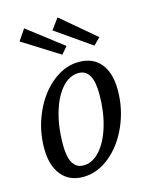

<svg xmlns="http://www.w3.org/2000/svg" viewBox="-113 -804 689 886"><g transform="rotate(-15 232.0 -361.0)"><path d="M33 -163Q33 -252 68.5 -332Q104 -412 163.5 -460Q223 -508 290 -508Q358 -508 394.5 -463Q431 -418 431 -337Q431 -247 395.5 -166.5Q360 -86 300.5 -38Q241 10 174 10Q107 10 70 -36.5Q33 -83 33 -163ZM344 -341Q344 -459 276 -459Q232 -459 196.5 -419Q161 -379 141 -310Q121 -241 121 -158Q121 -41 189 -41Q232 -41 267.5 -80.5Q303 -120 323.5 -188.5Q344 -257 344 -341ZM211 -680 249 -732 412 -594 380 -562ZM51 -670 87 -723 255 -594 226 -560Z"/></g></svg>

Font: Andada Pro
Style: Italic
Weight: 400
Italic angle: -7°
Designer: Carolina Giovagnoli
Foundry: Huerta Tipografica
Version: Version 3.005; ttfautohint (v1.8.4)